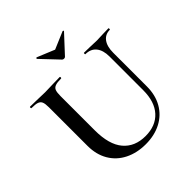

<svg xmlns="http://www.w3.org/2000/svg" viewBox="-215 -960 1131 1131"><g transform="rotate(-45 350.5 -395.0)"><path d="M480 -613Q478 -613 478 -619Q478 -625 480 -625L526 -624Q564 -622 586 -622Q604 -622 640 -624L684 -625Q686 -625 686 -619Q686 -613 684 -613Q645 -613 623.5 -584Q602 -555 602 -503V-223Q602 -151 571.5 -97.5Q541 -44 485.5 -15Q430 14 357 14Q284 14 227 -14.5Q170 -43 138.5 -96.5Q107 -150 107 -222V-544Q107 -574 101 -588Q95 -602 79.5 -607.5Q64 -613 31 -613Q28 -613 28 -619Q28 -625 31 -625L83 -624Q127 -622 154 -622Q184 -622 228 -624L278 -625Q281 -625 281 -619Q281 -613 278 -613Q245 -613 229 -607Q213 -601 207.5 -586.5Q202 -572 202 -542V-257Q202 -138 251.5 -79.5Q301 -21 390 -21Q475 -21 523 -73.5Q571 -126 571 -222V-503Q571 -555 547.5 -584Q524 -613 480 -613ZM258 -797Q258 -799 260.5 -801.5Q263 -804 264 -803L373 -758L481 -804H482Q485 -804 487 -801.5Q489 -799 486 -797L384 -687Q380 -683 373 -683Q365 -683 361 -687L258 -796Z"/></g></svg>

Font: Cormorant SC SemiBold
Style: Regular
Weight: 600
Designer: Christian Thalmann (Catharsis Fonts)
Foundry: Catharsis Fonts
Version: Version 4.000